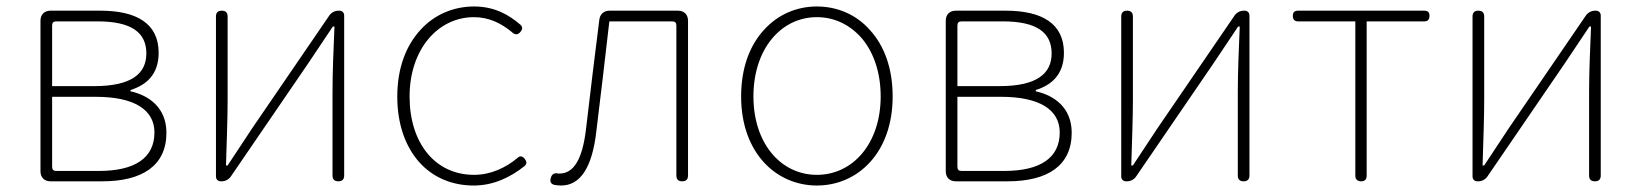

<svg xmlns="http://www.w3.org/2000/svg" viewBox="-20 -560 5069 593"><path d="M105 -263V-31C105 -12 117 0 136 0H200H296C419 0 494 -48 494 -150C494 -229 438 -266 383 -278V-282C431 -297 470 -329 470 -397C470 -486 404 -527 290 -527H136C117 -527 105 -515 105 -496ZM141 -394V-481C141 -490 145 -494 154 -494H211H281C387 -494 432 -459 432 -395C432 -333 387 -294 271 -294H141ZM141 -146V-261H276C393 -261 457 -222 457 -151C457 -73 398 -32 285 -32H213H154C145 -32 141 -36 141 -45Z M647 -263V-15C647 -6 653 0 662 0H665C676 0 687 -6 693 -15L931 -363C953 -396 986 -445 1008 -478H1013C1010 -407 1007 -336 1007 -277V-18C1007 -6 1013 0 1025 0C1037 0 1043 -6 1043 -18V-263V-512C1043 -521 1037 -527 1028 -527H1025C1014 -527 1003 -521 997 -512L759 -164C737 -131 705 -82 683 -49H678C680 -120 683 -191 683 -249V-509C683 -521 677 -527 665 -527C653 -527 647 -521 647 -509Z M1275 -59C1317 -12 1376 13 1443 13C1505 13 1557 -13 1600 -47C1608 -54 1607 -61 1601 -69C1594 -78 1586 -80 1578 -72C1542 -42 1496 -20 1444 -20C1324 -20 1245 -118 1245 -262C1245 -407 1332 -507 1444 -507C1491 -507 1530 -487 1562 -460C1571 -452 1579 -452 1587 -461C1594 -469 1595 -477 1587 -484C1553 -513 1509 -540 1444 -540C1381 -540 1321 -515 1278 -467C1235 -420 1207 -351 1207 -262C1207 -175 1233 -106 1275 -59Z M2105 -263V-496C2105 -515 2093 -527 2074 -527H1969H1862C1845 -527 1833 -516 1831 -499C1817 -387 1803 -275 1790 -162C1779 -68 1752 -24 1708 -24C1707 -24 1705 -24 1704 -24C1692 -27 1684 -22 1681 -10C1678 1 1681 8 1692 11C1698 12 1704 13 1713 13C1771 13 1809 -40 1822 -156C1836 -270 1849 -381 1862 -494H2056C2065 -494 2069 -490 2069 -481V-18C2069 -6 2075 0 2087 0C2099 0 2105 -6 2105 -18V-263Z M2339 -467C2296 -420 2269 -351 2269 -262C2269 -88 2377 13 2503 13C2629 13 2737 -88 2737 -262C2737 -351 2710 -420 2667 -467C2625 -515 2566 -540 2503 -540C2440 -540 2382 -515 2339 -467ZM2644 -439C2679 -396 2700 -335 2700 -262C2700 -118 2615 -20 2503 -20C2391 -20 2307 -118 2307 -262C2307 -335 2328 -396 2363 -439C2398 -482 2447 -507 2503 -507C2559 -507 2608 -482 2644 -439Z M2901 -263V-31C2901 -12 2913 0 2932 0H2996H3092C3215 0 3290 -48 3290 -150C3290 -229 3234 -266 3179 -278V-282C3227 -297 3266 -329 3266 -397C3266 -486 3200 -527 3086 -527H2932C2913 -527 2901 -515 2901 -496ZM2937 -394V-481C2937 -490 2941 -494 2950 -494H3007H3077C3183 -494 3228 -459 3228 -395C3228 -333 3183 -294 3067 -294H2937ZM2937 -146V-261H3072C3189 -261 3253 -222 3253 -151C3253 -73 3194 -32 3081 -32H3009H2950C2941 -32 2937 -36 2937 -45Z M3443 -263V-15C3443 -6 3449 0 3458 0H3461C3472 0 3483 -6 3489 -15L3727 -363C3749 -396 3782 -445 3804 -478H3809C3806 -407 3803 -336 3803 -277V-18C3803 -6 3809 0 3821 0C3833 0 3839 -6 3839 -18V-263V-512C3839 -521 3833 -527 3824 -527H3821C3810 -527 3799 -521 3793 -512L3555 -164C3533 -131 3501 -82 3479 -49H3474C3476 -120 3479 -191 3479 -249V-509C3479 -521 3473 -527 3461 -527C3449 -527 3443 -521 3443 -509Z M4166 -247V-17C4166 -6 4173 0 4184 0C4195 0 4201 -6 4201 -17V-494H4379C4390 -494 4395 -500 4395 -511C4395 -522 4390 -527 4379 -527H4184H3989C3978 -527 3973 -522 3973 -511C3973 -500 3978 -494 3989 -494H4166Z M4528 -263V-15C4528 -6 4534 0 4543 0H4546C4557 0 4568 -6 4574 -15L4812 -363C4834 -396 4867 -445 4889 -478H4894C4891 -407 4888 -336 4888 -277V-18C4888 -6 4894 0 4906 0C4918 0 4924 -6 4924 -18V-263V-512C4924 -521 4918 -527 4909 -527H4906C4895 -527 4884 -521 4878 -512L4640 -164C4618 -131 4586 -82 4564 -49H4559C4561 -120 4564 -191 4564 -249V-509C4564 -521 4558 -527 4546 -527C4534 -527 4528 -521 4528 -509Z"/></svg>

Font: GenSenRounded2 TW EL
Style: Regular
Weight: 250
Version: Version 2.100;PS 2.1;hotconv 16.6.51;makeotf.lib2.5.65220 DE